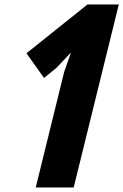

<svg xmlns="http://www.w3.org/2000/svg" viewBox="-20 -830 546 850"><path d="M505.9 -810.1 306.2 0H138.2L264.2 -512.2L293 -594.2H291L229 -528.8L174.8 -484.9L97.2 -594.2L367.2 -810.1Z"/></svg>

Font: Sinkin Sans 700 Bold Italic
Style: Bold Italic
Weight: 700
Italic angle: -112°
Designer: Keith Bates
Foundry: K-Type
Version: Sinkin Sans (version 1.0)  by Keith Bates   •   © 2014   www